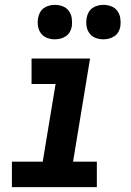

<svg xmlns="http://www.w3.org/2000/svg" viewBox="-20 -771 540 791"><path d="M29 0V-105H156L209 -425H110V-530H351L281 -105H379V0ZM406 -609Q389 -609 373.5 -615Q358 -621 348.5 -634Q339 -647 336.5 -663.5Q334 -680 337 -697Q339 -709 345 -720Q351 -731 361 -738Q371 -745 383 -748Q395 -751 406 -751Q423 -751 438.5 -745Q454 -739 463.5 -726Q473 -713 475.5 -696.5Q478 -680 476 -663Q474 -651 468 -640Q462 -629 451.5 -622Q441 -615 429.5 -612Q418 -609 406 -609ZM206 -609Q189 -609 173.5 -615Q158 -621 148.5 -634Q139 -647 136.5 -663.5Q134 -680 137 -697Q139 -709 145 -720Q151 -731 161 -738Q171 -745 183 -748Q195 -751 206 -751Q223 -751 238.5 -745Q254 -739 263.5 -726Q273 -713 275.5 -696.5Q278 -680 276 -663Q274 -651 268 -640Q262 -629 251.5 -622Q241 -615 229.5 -612Q218 -609 206 -609Z"/></svg>

Font: Iosevka Curly Slab XBdObl
Style: Regular
Weight: 800
Italic angle: -9°
Monospace: yes
Designer: Belleve Invis
Foundry: Belleve Invis
Version: Version 11.1.0; ttfautohint (v1.8.3)